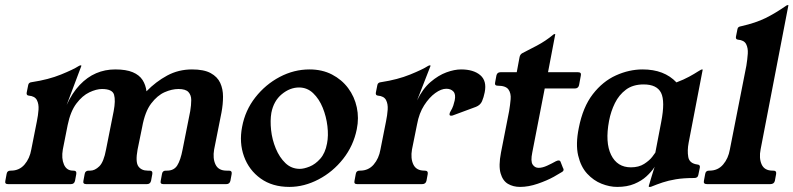

<svg xmlns="http://www.w3.org/2000/svg" viewBox="-47 -724 3120 755"><path d="M-16 0Q-29 0 -26 -13L-21 -40Q-19 -53 -6 -53H-4Q29 -53 49.5 -77Q70 -101 76 -136L98 -247Q103 -271 104.5 -293Q106 -315 98 -330.5Q90 -346 66 -348Q56 -349 58 -360L64 -390Q66 -400 78 -401Q144 -411 193 -431Q242 -451 262 -464Q267 -467 270 -467H271Q273 -467 273 -465L215 -311Q237 -359 266.5 -390Q296 -421 331 -436Q366 -451 406 -451Q449 -451 475 -440Q501 -429 513.5 -409.5Q526 -390 529 -365Q566 -403 610.5 -427Q655 -451 708 -451Q755 -451 781.5 -436.5Q808 -422 819 -398Q830 -374 830 -344Q830 -314 824 -282L795 -136Q789 -101 800.5 -77Q812 -53 844 -53H853Q866 -53 864 -40L859 -13Q856 0 843 0H595Q582 0 585 -13L590 -40Q592 -53 605 -53H610Q637 -53 650 -73.5Q663 -94 671 -136L701 -287Q705 -311 705 -330.5Q705 -350 694 -362Q683 -374 655 -374Q629 -374 600.5 -361.5Q572 -349 547.5 -317Q523 -285 512 -224L494 -136Q485 -87 497 -70Q509 -53 534 -53H541Q554 -53 552 -40L547 -13Q544 0 531 0H292Q278 0 281 -13L286 -40Q288 -53 302 -53H308Q326 -53 343.5 -70Q361 -87 370 -136L400 -287Q408 -329 401.5 -351.5Q395 -374 354 -374Q332 -374 304.5 -361Q277 -348 253.5 -317Q230 -286 219 -232L200 -136Q194 -101 204.5 -77Q215 -53 240 -53H242Q255 -53 253 -40L248 -13Q245 0 232 0Z M1091 11Q1024 11 978 -22Q932 -55 912.5 -109Q893 -163 905 -225Q917 -290 957 -341Q997 -392 1053 -421.5Q1109 -451 1170 -451Q1220 -451 1258.5 -431Q1297 -411 1322 -377.5Q1347 -344 1356 -302Q1365 -260 1356 -216Q1343 -151 1302.5 -99.5Q1262 -48 1205.5 -18.5Q1149 11 1091 11ZM1132 -60Q1148 -60 1170.5 -69Q1193 -78 1212.5 -100Q1232 -122 1239 -160Q1245 -190 1240.5 -228Q1236 -266 1222 -300.5Q1208 -335 1184.5 -357.5Q1161 -380 1129 -380Q1093 -380 1061 -353.5Q1029 -327 1020 -280Q1015 -250 1019 -212.5Q1023 -175 1037.5 -140Q1052 -105 1075.5 -82.5Q1099 -60 1132 -60Z M1357 0Q1344 0 1347 -13L1352 -40Q1354 -53 1367 -53H1369Q1402 -53 1422.5 -77Q1443 -101 1449 -136L1471 -247Q1476 -271 1477.5 -293Q1479 -315 1471 -330.5Q1463 -346 1439 -348Q1429 -349 1431 -360L1437 -390Q1439 -400 1452 -401Q1517 -411 1566 -431Q1615 -451 1635 -464Q1640 -467 1643 -467H1644Q1646 -467 1646 -465L1593 -329Q1615 -375 1646 -401.5Q1677 -428 1708.5 -439.5Q1740 -451 1766 -451Q1815 -451 1841.5 -428.5Q1868 -406 1859 -361Q1855 -341 1848.5 -326Q1842 -311 1825 -304L1736 -271Q1733 -270 1731.5 -269.5Q1730 -269 1727 -269Q1719 -269 1721 -277Q1721 -279 1722 -281Q1723 -283 1724 -285Q1732 -298 1735.5 -309Q1739 -320 1741 -329Q1746 -353 1736 -364Q1726 -375 1708 -375Q1688 -375 1664.5 -358Q1641 -341 1621 -310Q1601 -279 1593 -235L1573 -136Q1567 -101 1578.5 -77Q1590 -53 1622 -53H1623Q1637 -53 1635 -40L1630 -13Q1627 0 1613 0Z M2167 -63Q2170 -60 2169 -55Q2168 -50 2160 -46L2131 -29Q2104 -14 2067.5 -1.5Q2031 11 1998 11Q1971 11 1950.5 -1Q1930 -13 1921.5 -42.5Q1913 -72 1923 -124L1955 -287Q1959 -311 1961 -334Q1963 -357 1952.5 -372Q1942 -387 1910 -387Q1897 -387 1900 -400L1905 -427Q1908 -440 1921 -440H1985L1996 -499Q1998 -510 2007 -515Q2029 -526 2064 -544.5Q2099 -563 2129 -588Q2131 -590 2134 -590H2136Q2137 -590 2136 -587L2108 -440H2226Q2240 -440 2237 -427L2230 -389Q2227 -376 2213 -376H2095L2046 -124Q2039 -90 2047.5 -77Q2056 -64 2071 -64Q2086 -64 2104.5 -72.5Q2123 -81 2139 -90Q2143 -92 2145.5 -92.5Q2148 -93 2150 -93Q2156 -93 2158 -86Z M2553 -244Q2569 -326 2552.5 -359Q2536 -392 2484 -392Q2442 -392 2414.5 -371.5Q2387 -351 2371 -318.5Q2355 -286 2348 -249Q2332 -164 2356 -115Q2380 -66 2434 -66Q2465 -66 2486 -79.5Q2507 -93 2518 -107.5Q2529 -122 2530 -124ZM2661 -163Q2655 -132 2659.5 -106.5Q2664 -81 2696 -77Q2707 -76 2705 -65L2699 -36Q2697 -24 2683 -24Q2640 -24 2610.5 -19Q2581 -14 2558.5 -6.5Q2536 1 2514 10Q2513 11 2508 11H2506Q2504 11 2504 8Q2506 2 2515 -29Q2524 -60 2535 -90H2540Q2536 -81 2525 -64.5Q2514 -48 2495 -30.5Q2476 -13 2447.5 -1Q2419 11 2380 11Q2350 11 2318.5 -1.5Q2287 -14 2262 -41Q2237 -68 2226.5 -112.5Q2216 -157 2229 -221Q2245 -303 2284 -353.5Q2323 -404 2375 -427.5Q2427 -451 2480 -451Q2565 -451 2613 -400Q2642 -411 2663 -422.5Q2684 -434 2697 -442.5Q2710 -451 2714 -451Q2717 -451 2716 -449Z M2994 -53Q3007 -53 3005 -40L3000 -13Q2997 0 2982 0H2733Q2718 0 2721 -13L2726 -40Q2728 -53 2741 -53H2743Q2776 -53 2796.5 -77Q2817 -101 2823 -136L2888 -466Q2892 -491 2893.5 -513Q2895 -535 2887 -550.5Q2879 -566 2855 -568Q2845 -569 2847 -580L2853 -610Q2854 -615 2857.5 -617.5Q2861 -620 2868 -621Q2925 -634 2963.5 -653Q3002 -672 3045 -702Q3049 -704 3051 -704H3052Q3054 -704 3053 -702L2944 -137Q2937 -102 2948 -77.5Q2959 -53 2991 -53Z"/></svg>

Font: Young Serif Light
Style: Italic
Weight: 300
Italic angle: -10.979°
Designer: Bastien Sozeau
Foundry: NBR — Bastien Sozeau
Version: Version 5.001